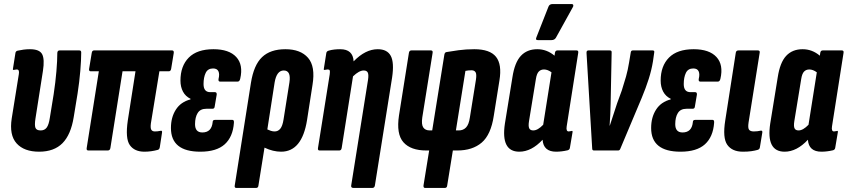

<svg xmlns="http://www.w3.org/2000/svg" viewBox="-20 -743 4185 948"><path d="M173 6Q99 6 62 -35Q25 -76 38 -159L73 -377Q77 -400 63 -400Q59 -400 55.5 -399Q52 -398 49 -398Q42 -396 44 -404L56 -480Q57 -491 68 -493Q81 -496 96.5 -498Q112 -500 128 -500Q175 -500 188 -475.5Q201 -451 192 -393L155 -157Q150 -125 155 -112Q160 -99 181 -99Q200 -99 210.5 -113Q221 -127 226 -161L245 -278Q254 -337 258.5 -391Q263 -445 263 -482Q264 -494 274 -494H372Q381 -494 381 -484Q381 -447 376.5 -393Q372 -339 363 -281L344 -165Q330 -78 288.5 -36Q247 6 173 6Z M693 6Q644 6 621 -26.5Q598 -59 611 -148L649 -391H585L525 -12Q523 0 512 0H416Q406 0 408 -12L468 -391H428Q418 -391 420 -403L433 -482Q435 -494 444 -494H830Q839 -494 838 -482L825 -403Q823 -391 813 -391H767L725 -134Q722 -111 727 -102.5Q732 -94 745 -94Q758 -94 772 -97Q782 -100 780 -88L769 -16Q767 -5 759 -3Q726 6 693 6Z M969 6Q824 6 824 -111Q824 -164 848.5 -202Q873 -240 920 -252L921 -255Q896 -267 883.5 -290.5Q871 -314 871 -345Q871 -417 912 -458.5Q953 -500 1034 -500Q1111 -500 1146.5 -461.5Q1182 -423 1166 -354Q1163 -340 1153 -340H1067Q1057 -340 1059 -353Q1065 -377 1058.5 -391Q1052 -405 1032 -405Q1006 -405 995.5 -383Q985 -361 985 -328Q985 -288 1018 -288H1041Q1051 -288 1050 -276L1040 -217Q1039 -206 1029 -206H999Q969 -206 956 -185Q943 -164 943 -130Q943 -89 979 -89Q1025 -89 1030 -140Q1030 -151 1041 -151H1128Q1136 -151 1135 -137Q1130 -67 1089.5 -30.5Q1049 6 969 6Z M1147 185Q1137 185 1139 173L1219 -334Q1233 -422 1274 -461Q1315 -500 1389 -500Q1464 -500 1501 -457.5Q1538 -415 1523 -324L1496 -150Q1471 6 1368 6Q1328 6 1286 -14L1256 173Q1255 185 1244 185ZM1336 -336 1300 -104Q1308 -100 1317.5 -97Q1327 -94 1336 -94Q1353 -94 1364 -107.5Q1375 -121 1380 -153L1409 -336Q1418 -395 1381 -395Q1346 -395 1336 -336Z M1558 0Q1548 0 1550 -12L1608 -376Q1610 -391 1608 -395.5Q1606 -400 1598 -400Q1594 -400 1590.5 -399Q1587 -398 1584 -398Q1577 -396 1579 -404L1591 -480Q1592 -490 1603 -493Q1617 -497 1631 -498.5Q1645 -500 1660 -500Q1723 -500 1726 -440Q1784 -500 1845 -500Q1892 -500 1909.5 -467Q1927 -434 1916 -360L1831 173Q1829 185 1818 185H1726Q1712 185 1714 173L1797 -348Q1801 -374 1796 -384.5Q1791 -395 1776 -395Q1753 -395 1723 -366L1667 -12Q1665 0 1655 0Z M2079 185Q2070 185 2071 173L2099 0H2085Q2008 0 1972 -40.5Q1936 -81 1950 -173L1999 -482Q2001 -494 2011 -494H2108Q2118 -494 2116 -482L2065 -163Q2060 -128 2070 -113.5Q2080 -99 2102 -99H2114L2174 -473Q2176 -485 2185 -486Q2207 -490 2244 -495Q2281 -500 2322 -500Q2399 -500 2429 -462.5Q2459 -425 2446 -346L2418 -171Q2404 -78 2358.5 -39Q2313 0 2238 0H2216L2188 173Q2187 185 2176 185ZM2231 -99H2245Q2267 -99 2281 -113.5Q2295 -128 2300 -163L2330 -350Q2334 -377 2328 -386.5Q2322 -396 2308 -396Q2292 -396 2278 -393Z M2544 6Q2452 6 2473 -133L2510 -361Q2521 -434 2551.5 -467Q2582 -500 2633 -500Q2680 -500 2718 -468L2720 -482Q2722 -494 2732 -494H2827Q2837 -494 2835 -482L2778 -119Q2774 -94 2788 -94Q2791 -94 2794.5 -95Q2798 -96 2801 -96Q2808 -99 2807 -91L2794 -14Q2793 -4 2783 -1Q2753 6 2726 6Q2663 6 2659 -53Q2604 6 2544 6ZM2592 -145Q2588 -120 2593 -109.5Q2598 -99 2613 -99Q2635 -99 2662 -127L2703 -386Q2684 -400 2666 -400Q2650 -400 2640 -389.5Q2630 -379 2626 -353ZM2635 -545Q2622 -545 2629 -560L2688 -710Q2693 -723 2708 -723H2802Q2809 -723 2810.5 -718Q2812 -713 2808 -707L2725 -557Q2718 -545 2703 -545Z M2913 0Q2904 0 2904 -9L2876 -481Q2875 -494 2885 -494H2991Q3001 -494 3000 -484L2995 -231Q2994 -178 2990 -123H2991Q3000 -151 3009 -178Q3018 -205 3027 -233L3050 -296Q3062 -333 3071 -365Q3080 -397 3086 -434L3094 -482Q3095 -494 3104 -494H3203Q3213 -494 3210 -482L3204 -440Q3197 -397 3183 -353Q3169 -309 3149 -261L3043 -9Q3040 0 3032 0Z M3340 6Q3195 6 3195 -111Q3195 -164 3219.5 -202Q3244 -240 3291 -252L3292 -255Q3267 -267 3254.5 -290.5Q3242 -314 3242 -345Q3242 -417 3283 -458.5Q3324 -500 3405 -500Q3482 -500 3517.5 -461.5Q3553 -423 3537 -354Q3534 -340 3524 -340H3438Q3428 -340 3430 -353Q3436 -377 3429.5 -391Q3423 -405 3403 -405Q3377 -405 3366.5 -383Q3356 -361 3356 -328Q3356 -288 3389 -288H3412Q3422 -288 3421 -276L3411 -217Q3410 -206 3400 -206H3370Q3340 -206 3327 -185Q3314 -164 3314 -130Q3314 -89 3350 -89Q3396 -89 3401 -140Q3401 -151 3412 -151H3499Q3507 -151 3506 -137Q3501 -67 3460.5 -30.5Q3420 6 3340 6Z M3648 6Q3595 6 3571 -28Q3547 -62 3561 -149L3613 -483Q3615 -494 3626 -494H3722Q3733 -494 3731 -483L3676 -138Q3672 -111 3678.5 -102.5Q3685 -94 3702 -94Q3719 -94 3737 -98Q3745 -99 3744 -89L3732 -16Q3731 -6 3721 -3Q3707 1 3689.5 3.5Q3672 6 3648 6Z M3854 6Q3762 6 3783 -133L3820 -361Q3831 -434 3861.5 -467Q3892 -500 3943 -500Q3990 -500 4028 -468L4030 -482Q4032 -494 4042 -494H4137Q4147 -494 4145 -482L4088 -119Q4084 -94 4098 -94Q4101 -94 4104.5 -95Q4108 -96 4111 -96Q4118 -99 4117 -91L4104 -14Q4103 -4 4093 -1Q4063 6 4036 6Q3973 6 3969 -53Q3914 6 3854 6ZM3902 -145Q3898 -120 3903 -109.5Q3908 -99 3923 -99Q3945 -99 3972 -127L4013 -386Q3994 -400 3976 -400Q3960 -400 3950 -389.5Q3940 -379 3936 -353Z"/></svg>

Font: Sofia Sans Extra Condensed ExtraBold
Style: Italic
Weight: 800
Italic angle: -9°
Designer: Botio Nikoltchev, Ani Petrova
Foundry: lettersoup
Version: Version 4.101; ttfautohint (v1.8.4.7-5d5b)